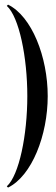

<svg xmlns="http://www.w3.org/2000/svg" viewBox="-20 -774 246 847"><path d="M190.5 -350C190.5 -522.5 120.5 -702 15.5 -753.5L10 -748C64.5 -699 100.5 -521.5 100.5 -350C100.5 -178.5 64.5 -1 10 48L15.5 53.5C120.5 2 190.5 -177.5 190.5 -350Z"/></svg>

Font: Picaflor 48 pt
Style: Regular
Weight: 400
Designer: Ariel Martín Pérez
Foundry: Tunera Type Foundry
Version: Version 1.000;hotconv 1.0.109;makeotfexe 2.5.65596